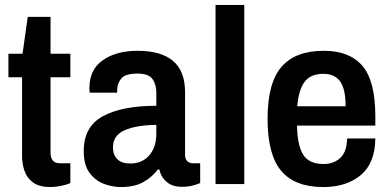

<svg xmlns="http://www.w3.org/2000/svg" viewBox="-20 -743 1571 775"><path d="M183 12Q139 12 114 -6Q89 -24 79 -53Q69 -82 69 -115V-431H14V-526H71L92 -675H184V-526H264V-431H184V-127Q184 -84 222 -84H264V-4Q248 3 225.5 7.5Q203 12 183 12Z M468 12Q435 12 400.5 -0.5Q366 -13 342 -44.5Q318 -76 318 -134Q318 -232 395.5 -274Q473 -316 611 -316V-369Q611 -402 595.5 -424Q580 -446 535 -446Q485 -446 469 -425.5Q453 -405 453 -381V-369H342Q341 -373 341 -378Q341 -383 341 -389Q341 -462 395 -500Q449 -538 536 -538Q630 -538 678.5 -497Q727 -456 727 -371V-118Q727 -100 736.5 -92Q746 -84 759 -84H788V-4Q776 1 757.5 6Q739 11 714 11Q676 11 653 -8.5Q630 -28 623 -59H617Q594 -28 558.5 -8Q523 12 468 12ZM505 -83Q554 -83 582.5 -116Q611 -149 611 -204V-239Q531 -238 483.5 -217.5Q436 -197 436 -148Q436 -118 453.5 -100.5Q471 -83 505 -83Z M850 0V-723H966V0Z M1285 12Q1170 12 1115 -53.5Q1060 -119 1060 -263Q1060 -408 1116 -473Q1172 -538 1287 -538Q1391 -538 1443 -477Q1495 -416 1495 -274V-236H1179Q1180 -157 1203.5 -119Q1227 -81 1286 -81Q1327 -81 1353.5 -105.5Q1380 -130 1381 -184H1495Q1494 -84 1436 -36Q1378 12 1285 12ZM1180 -314H1375Q1375 -385 1352.5 -415Q1330 -445 1286 -445Q1233 -445 1209 -412Q1185 -379 1180 -314Z"/></svg>

Font: Archivo SemiCondensed SemiBold
Style: Regular
Weight: 600
Width: 4
Designer: Hector Gatti
Foundry: Omnibus-Type
Version: Version 2.001; ttfautohint (v1.8.3)